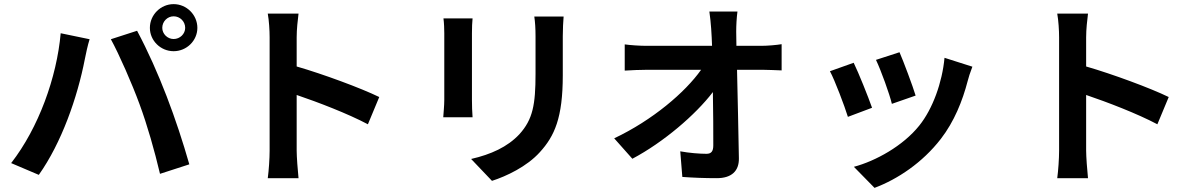

<svg xmlns="http://www.w3.org/2000/svg" viewBox="-20 -822 5806 930"><path d="M766 -687C766 -718 791 -743 821 -743C852 -743 877 -718 877 -687C877 -658 852 -633 821 -633C791 -633 766 -658 766 -687ZM706 -687C706 -625 758 -574 821 -574C884 -574 936 -625 936 -687C936 -750 884 -802 821 -802C758 -802 706 -750 706 -687ZM34 -32 168 25C278 -130 355 -350 391 -536C395 -557 405 -604 414 -632L274 -661C255 -447 167 -203 34 -32ZM656 -317C694 -214 728 -94 755 20L897 -26C835 -243 750 -474 644 -673L517 -632C557 -559 619 -418 656 -317Z M1277 -756C1283 -723 1286 -675 1286 -641V-92C1286 -54 1282 4 1277 41H1426C1422 3 1417 -64 1417 -92V-362C1520 -327 1664 -272 1762 -220L1817 -352C1729 -395 1545 -463 1417 -500V-641C1417 -681 1422 -723 1426 -756Z M2128 -733C2131 -712 2132 -679 2132 -661V-338C2132 -310 2128 -272 2127 -254H2269C2267 -276 2266 -314 2266 -337V-661C2266 -691 2267 -712 2269 -733ZM2568 -742C2572 -715 2574 -684 2574 -646V-465C2574 -315 2561 -244 2496 -172C2438 -110 2358 -74 2262 -52L2363 54C2432 32 2532 -15 2595 -85C2666 -163 2706 -251 2706 -457V-646C2706 -684 2708 -715 2710 -742Z M3043 -53C3194 -133 3349 -266 3433 -376C3435 -277 3435 -182 3435 -118C3435 -90 3426 -77 3402 -77C3369 -77 3318 -81 3275 -89L3285 35C3340 39 3393 41 3452 41C3524 41 3560 6 3559 -55C3557 -185 3553 -344 3550 -484H3673C3699 -484 3735 -482 3766 -481V-608C3743 -604 3698 -600 3667 -600H3547L3546 -669C3546 -699 3548 -736 3552 -766H3416C3424 -711 3427 -656 3429 -600H3112C3080 -600 3034 -603 3006 -607V-480C3039 -482 3081 -484 3115 -484H3376C3299 -375 3141 -240 2955 -152Z M4337 -569 4223 -532C4247 -482 4289 -366 4300 -319L4415 -359C4402 -403 4355 -528 4337 -569ZM4555 -542C4544 -423 4498 -295 4433 -214C4354 -115 4221 -42 4116 -14L4216 88C4328 46 4448 -34 4537 -149C4602 -233 4642 -333 4667 -429C4672 -448 4678 -468 4690 -499ZM4115 -518 4000 -477C4023 -435 4071 -308 4087 -256L4204 -300C4185 -354 4139 -469 4115 -518Z M5101 -756C5107 -723 5110 -675 5110 -641V-92C5110 -54 5106 4 5101 41H5250C5246 3 5241 -64 5241 -92V-362C5344 -327 5488 -272 5586 -220L5641 -352C5553 -395 5369 -463 5241 -500V-641C5241 -681 5246 -723 5250 -756Z"/></svg>

Font: Kinto Sans
Style: Bold
Weight: 700
Designer: Authors: Ryoko NISHIZUKA  (kana & ideographs); Paul D. Hunt (Latin, Greek & Cyrillic); Wenlong ZHANG  (bopomofo); Sandol
Foundry: Adobe Systems Incorporated, ookami Inc.
Version: Version 0.001